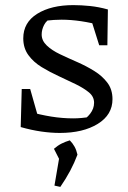

<svg xmlns="http://www.w3.org/2000/svg" viewBox="-20 -513 501 751"><path d="M214 7Q180 7 141.5 1.5Q103 -4 61 -16L91 -77Q137 -64 180.5 -57Q224 -50 266 -50Q283 -50 298.5 -51.5Q314 -53 330 -55L296 -39Q317 -48 332.5 -68Q348 -88 348 -111Q348 -135 328 -151.5Q308 -168 276.5 -183.5Q245 -199 210 -215Q175 -231 143 -250.5Q111 -270 91 -297.5Q71 -325 71 -363Q71 -425 125.5 -459Q180 -493 267 -493Q298 -493 332 -489.5Q366 -486 402 -476L381 -412Q338 -424 297.5 -430Q257 -436 221 -436Q206 -436 190.5 -435Q175 -434 158 -432L183 -444Q162 -434 152.5 -415.5Q143 -397 143 -378Q143 -354 163 -335Q183 -316 214.5 -301Q246 -286 281.5 -270.5Q317 -255 348.5 -235.5Q380 -216 400 -189.5Q420 -163 420 -125Q420 -64 362.5 -28.5Q305 7 214 7ZM61 -16 65 -165H98L140 -17ZM368 -336 324 -476H402L400 -336ZM193 213 214 90 283 92Q271 124 254.5 155Q238 186 216 218ZM221 128 191 69Q206 56 221 48.5Q236 41 253 36Q264 47 271.5 60.5Q279 74 283 92Z"/></svg>

Font: Piazzolla 24pt
Style: Regular
Weight: 400
Designer: Juan Pablo del Peral
Foundry: Huerta Tipografica
Version: Version 2.005